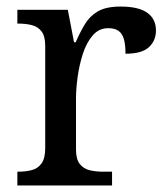

<svg xmlns="http://www.w3.org/2000/svg" viewBox="-20 -566 511 586"><path d="M33 0V-42H36Q59 -42 77.5 -47Q96 -52 107 -67.5Q118 -83 118 -114V-426Q118 -456 106.5 -470.5Q95 -485 76.5 -489.5Q58 -494 36 -494H33V-536H187L206 -437H211Q224 -467 239 -492Q254 -517 279 -531.5Q304 -546 348 -546Q403 -546 429.5 -527Q456 -508 456 -473Q456 -442 434.5 -422Q413 -402 363 -402Q363 -430 358 -447Q353 -464 341.5 -472Q330 -480 310 -480Q282 -480 263 -458Q244 -436 233 -402Q222 -368 217 -331.5Q212 -295 212 -266V-109Q212 -80 223.5 -65.5Q235 -51 253.5 -46.5Q272 -42 294 -42H322V0Z"/></svg>

Font: Noto Serif Thai
Style: Regular
Weight: 400
Designer: Monotype Design Team
Foundry: Monotype Imaging Inc.
Version: Version 2.001